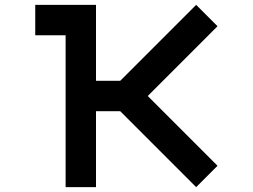

<svg xmlns="http://www.w3.org/2000/svg" viewBox="-20 -770 1040 790"><path d="M250 -625H125V-750H375V-437.5H474.6L787.1 -750L875 -662.1L587.9 -375L875 -87.9L787.1 0L474.6 -312.5H375V0H250Z"/></svg>

Font: Xanmono
Style: Regular
Weight: 400
Designer: GGBotNet
Foundry: GGBotNet
Version: 1.00